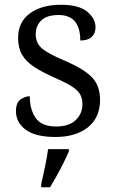

<svg xmlns="http://www.w3.org/2000/svg" viewBox="-20 -565 486 806"><path d="M213 10Q129 10 88 -20.5Q47 -51 47 -98Q47 -135 67 -148Q87 -161 105 -161Q105 -105 130 -69.5Q155 -34 216 -34Q270 -34 298 -61Q326 -88 326 -128Q326 -151 316.5 -168.5Q307 -186 282 -202Q257 -218 211 -238Q157 -262 123 -284.5Q89 -307 72.5 -335.5Q56 -364 56 -406Q56 -472 105 -508.5Q154 -545 236 -545Q311 -545 346 -516Q381 -487 381 -451Q381 -425 365 -410Q349 -395 317 -395Q317 -502 226 -502Q177 -502 153.5 -479.5Q130 -457 130 -421Q130 -382 159.5 -359Q189 -336 257 -308Q333 -275 366.5 -240Q400 -205 400 -146Q400 -71 349 -30.5Q298 10 213 10ZM153 208Q161 174 169 135Q177 96 182 61H269V71Q260 92 246.5 119Q233 146 218 173Q203 200 190 221H153Z"/></svg>

Font: Noto Serif Hentaigana
Style: Regular
Weight: 400
Designer: Kazuhiro Yamada
Foundry: nipponia
Version: Version 1.000; ttfautohint (v1.8.4.7-5d5b)